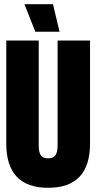

<svg xmlns="http://www.w3.org/2000/svg" viewBox="-20 -893 458 913"><path d="M9.8 -210.9Q9.8 -210.9 9.8 -700.2H164.1V-201.2Q164.1 -170.4 173.6 -155.3Q183.1 -140.1 209 -140.1Q234.9 -140.1 244.4 -155.8Q253.9 -171.4 253.9 -202.1Q253.9 -202.1 253.9 -700.2H408.2V-210.9Q408.2 0 209 0Q9.8 0 9.8 -210.9ZM96.2 -873H231.9L263.2 -742.2H147.9Z"/></svg>

Font: Quaderni
Style: Regular
Weight: 400
Designer: Romain Laurent, Daphné Lejeune, Alexandre D’Hubert
Foundry: ESAD Valence
Version: Version 1.000;FEAKit 1.0